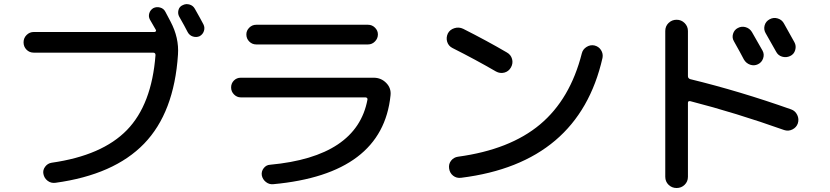

<svg xmlns="http://www.w3.org/2000/svg" viewBox="-20 -856 4040 935"><path d="M231.4 -63.5Q477.5 -98.6 598.1 -222.7Q718.8 -346.7 737.3 -587.9Q737.3 -599.6 725.6 -599.6H144.5Q123 -599.6 108.9 -614.3Q94.7 -628.9 94.7 -649.9Q94.7 -670.9 109.4 -685.5Q124 -700.2 144.5 -700.2H732.4Q736.3 -700.2 738.8 -703.6Q741.2 -707 739.3 -710Q730.5 -726.6 710 -760.7Q702.1 -775.4 707 -791.5Q711.9 -807.6 726.6 -816.4Q742.2 -824.2 759.8 -819.3Q777.3 -814.5 785.2 -798.8Q790 -791 797.9 -774.9Q805.7 -758.8 810.5 -751Q852.5 -671.9 846.7 -589.8Q828.1 -307.6 681.6 -156.2Q535.2 -4.9 250 34.2Q228.5 37.1 211.9 24.4Q195.3 11.7 191.4 -8.8Q187.5 -27.3 199.7 -43.9Q211.9 -60.5 231.4 -63.5ZM928.7 -813.5Q957 -763.7 970.7 -737.3Q978.5 -721.7 973.1 -705.1Q967.8 -688.5 952.1 -679.7Q936.5 -672.9 919.4 -678.2Q902.3 -683.6 893.6 -700.2Q880.9 -725.6 852.5 -775.4Q844.7 -790 849.1 -807.1Q853.5 -824.2 870.1 -831.1Q885.7 -838.9 902.8 -834Q919.9 -829.1 928.7 -813.5Z M1152.3 -381.8Q1133.8 -381.8 1119.6 -396Q1105.5 -410.2 1105.5 -430.2Q1105.5 -450.2 1119.1 -463.9Q1132.8 -477.5 1152.3 -477.5H1799.8Q1835.9 -477.5 1860.8 -452.1Q1885.7 -426.8 1881.8 -391.6Q1842.8 -7.8 1310.5 41Q1291 43 1274.9 30.3Q1258.8 17.6 1254.9 -2Q1252 -21.5 1264.2 -37.1Q1276.4 -52.7 1294.9 -53.7Q1717.8 -92.8 1769.5 -371.1Q1770.5 -375 1767.6 -378.4Q1764.6 -381.8 1759.8 -381.8ZM1227.5 -735.4H1772.5Q1792 -735.4 1806.2 -721.2Q1820.3 -707 1820.3 -688.5Q1820.3 -668.9 1806.2 -654.3Q1792 -639.6 1772.5 -639.6H1227.5Q1208 -639.6 1193.8 -653.8Q1179.7 -668 1179.7 -688.5Q1179.7 -707 1193.8 -721.2Q1208 -735.4 1227.5 -735.4Z M2183.6 -622.1Q2164.1 -631.8 2157.7 -652.3Q2151.4 -672.9 2161.1 -693.4Q2170.9 -711.9 2192.9 -718.8Q2214.8 -725.6 2235.4 -715.8Q2351.6 -657.2 2448.2 -600.6Q2467.8 -589.8 2473.6 -568.8Q2479.5 -547.9 2468.3 -527.8Q2457 -507.8 2436 -502.4Q2415 -497.1 2395.5 -507.8Q2297.9 -564.5 2183.6 -622.1ZM2874 -634.8Q2895.5 -629.9 2906.7 -612.3Q2918 -594.7 2914.1 -574.2Q2797.9 -61.5 2225.6 9.8Q2203.1 12.7 2186.5 -0.5Q2169.9 -13.7 2167 -36.1Q2164.1 -57.6 2176.8 -73.7Q2189.5 -89.8 2210 -92.8Q2462.9 -127 2609.9 -250Q2756.8 -373 2813.5 -596.7Q2818.4 -616.2 2836.4 -627.4Q2854.5 -638.7 2874 -634.8Z M3573.2 -719.7Q3591.8 -729.5 3611.3 -723.6Q3630.9 -717.8 3641.6 -700.2Q3686.5 -620.1 3693.4 -609.4Q3703.1 -591.8 3696.3 -571.8Q3689.5 -551.8 3670.9 -543Q3652.3 -534.2 3632.8 -541Q3613.3 -547.9 3602.5 -566.4Q3601.6 -568.4 3583 -603Q3564.5 -637.7 3554.2 -654.8Q3543.9 -671.9 3549.8 -691.4Q3555.7 -710.9 3573.2 -719.7ZM3797.9 -741.2Q3842.8 -661.1 3848.6 -650.4Q3858.4 -632.8 3852.5 -612.3Q3846.7 -591.8 3827.6 -583Q3808.6 -574.2 3788.6 -580.1Q3768.6 -585.9 3758.8 -605.5L3708 -695.3Q3698.2 -712.9 3703.6 -732.4Q3709 -752 3728 -762.2Q3747.1 -772.5 3767.6 -766.1Q3788.1 -759.8 3797.9 -741.2ZM3219.7 4.9V-705.1Q3219.7 -728.5 3235.8 -744.1Q3252 -759.8 3274.9 -759.8Q3297.9 -759.8 3314 -743.7Q3330.1 -727.5 3330.1 -705.1V-485.4Q3330.1 -474.6 3340.8 -470.7Q3582 -412.1 3833 -323.2Q3852.5 -316.4 3862.3 -296.4Q3872.1 -276.4 3865.2 -254.9Q3858.4 -235.4 3838.9 -225.6Q3819.3 -215.8 3798.8 -222.7Q3562.5 -306.6 3341.8 -363.3Q3330.1 -365.2 3330.1 -355.5V4.9Q3330.1 28.3 3314 43.9Q3297.9 59.6 3274.9 59.6Q3252 59.6 3235.8 43.9Q3219.7 28.3 3219.7 4.9Z"/></svg>

Font: Rounded-X Mgen+ 1m medium
Style: Regular
Weight: 500
Designer: [Source Han Sans]
Ryoko NISHIZUKA  (kana & ideographs); Paul D. Hunt (Latin, Greek & Cyrillic); Wenlong ZHANG  (bopomofo
Version: Version 1.059.20150602